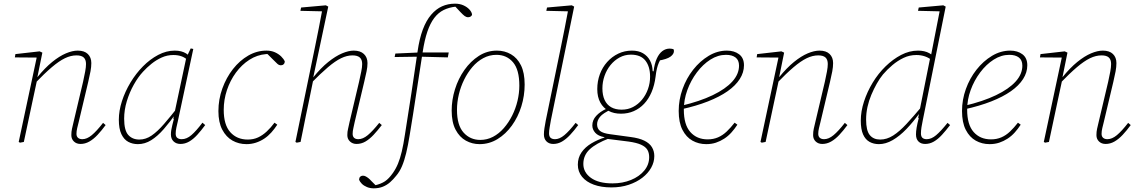

<svg xmlns="http://www.w3.org/2000/svg" viewBox="-20 -774 6198 1047"><path d="M89 4 82 0 183 -474 188 -460 61 -461 64 -479 196 -494 211 -487 184 -354 185 -351 156 -216Q144 -162 133 -108Q122 -54 110 0ZM419 11Q397 11 383 -2.5Q369 -16 369 -37Q369 -56 372.5 -71.5Q376 -87 381 -108L433 -328Q440 -360 444.5 -384Q449 -408 449 -425Q449 -449 436.5 -460.5Q424 -472 397 -472Q366 -472 334 -456.5Q302 -441 262.5 -407.5Q223 -374 170 -319L169 -352H183Q225 -404 264.5 -436Q304 -468 339.5 -483Q375 -498 404 -498Q440 -498 459 -479.5Q478 -461 478 -430Q478 -409 473.5 -385Q469 -361 461 -327L409 -108Q405 -92 401 -75.5Q397 -59 397 -44Q397 -30 405.5 -22.5Q414 -15 429 -15Q454 -15 480.5 -37Q507 -59 542 -104L556 -92Q534 -62 512 -38.5Q490 -15 467 -2Q444 11 419 11Z M732 12Q703 12 679.5 -0.5Q656 -13 642 -42.5Q628 -72 628 -121Q628 -170 645 -222.5Q662 -275 691.5 -324Q721 -373 759.5 -412Q798 -451 842.5 -474.5Q887 -498 933 -498Q952 -498 967.5 -494Q983 -490 995 -482.5Q1007 -475 1015 -464L1011 -439Q993 -458 972.5 -466Q952 -474 925 -474Q892 -474 862 -460.5Q832 -447 806.5 -426.5Q781 -406 760 -383Q733 -354 709.5 -312Q686 -270 671.5 -222Q657 -174 657 -127Q657 -63 679.5 -38Q702 -13 740 -13Q775 -13 807 -35Q839 -57 874.5 -98Q910 -139 954 -195L957 -159H942Q907 -109 873 -70Q839 -31 804.5 -9.5Q770 12 732 12ZM964 11Q941 11 926.5 -3Q912 -17 912 -41Q912 -53 914 -65Q916 -77 919.5 -91Q923 -105 928 -125L925 -127L997 -465L999 -466L1020 -510L1034 -507L950 -114Q946 -97 942 -79Q938 -61 938 -45Q938 -29 947 -22Q956 -15 971 -15Q998 -15 1024 -37.5Q1050 -60 1084 -105L1099 -92Q1077 -62 1055.5 -38.5Q1034 -15 1011.5 -2Q989 11 964 11Z M1324 12Q1282 12 1247.5 -7.5Q1213 -27 1192 -67Q1171 -107 1171 -168Q1171 -232 1192.5 -291.5Q1214 -351 1250.5 -397.5Q1287 -444 1334 -471Q1381 -498 1433 -498Q1459 -498 1479 -489Q1499 -480 1513 -466.5Q1527 -453 1533 -439Q1533 -430 1527 -424Q1521 -418 1512 -418Q1501 -418 1492 -426.5Q1483 -435 1466 -452L1435 -483H1451V-479H1431Q1382 -475 1340 -448Q1298 -421 1266.5 -378Q1235 -335 1217.5 -282.5Q1200 -230 1200 -175Q1200 -93 1236 -53Q1272 -13 1331 -13Q1362 -13 1387 -24.5Q1412 -36 1434.5 -57Q1457 -78 1477 -105L1492 -94Q1477 -71 1459.5 -51.5Q1442 -32 1421 -18Q1400 -4 1375.5 4Q1351 12 1324 12Z M1598 4 1591 0 1698 -519Q1709 -571 1718.5 -621Q1728 -671 1738 -723L1746 -712L1618 -715L1622 -733L1757 -745L1770 -738L1688 -351L1690 -347L1662 -210Q1655 -176 1647.5 -141Q1640 -106 1633.5 -71Q1627 -36 1619 0ZM1924 11Q1903 11 1888.5 -2.5Q1874 -16 1874 -37Q1874 -56 1878 -71.5Q1882 -87 1886 -108L1938 -328Q1945 -360 1950 -384Q1955 -408 1955 -425Q1955 -449 1942 -460.5Q1929 -472 1902 -472Q1872 -472 1840 -456.5Q1808 -441 1768.5 -407.5Q1729 -374 1675 -319V-352H1688Q1730 -404 1770 -436Q1810 -468 1845.5 -483Q1881 -498 1909 -498Q1945 -498 1964.5 -479.5Q1984 -461 1984 -430Q1984 -409 1979 -385Q1974 -361 1966 -327L1914 -108Q1911 -92 1907 -75.5Q1903 -59 1903 -44Q1903 -30 1911 -22.5Q1919 -15 1934 -15Q1959 -15 1985.5 -37Q2012 -59 2048 -104L2062 -92Q2039 -62 2017 -38.5Q1995 -15 1972.5 -2Q1950 11 1924 11Z M2018 253Q1998 253 1981 246Q1964 239 1953 228Q1942 217 1938 205Q1939 194 1945 189Q1951 184 1959 184Q1967 184 1974.5 188Q1982 192 1989.5 198Q1997 204 2005 213L2029 237H2021H2033H2023Q2058 229 2079.5 214.5Q2101 200 2122 170Q2139 146 2150.5 118Q2162 90 2171 52Q2180 14 2188 -39Q2206 -153 2223.5 -266.5Q2241 -380 2257 -493Q2267 -563 2285.5 -612.5Q2304 -662 2331 -693.5Q2358 -725 2390.5 -739.5Q2423 -754 2461 -754Q2487 -754 2507 -745Q2527 -736 2539.5 -722.5Q2552 -709 2554 -696Q2554 -689 2547.5 -684.5Q2541 -680 2533 -680Q2523 -680 2514 -686.5Q2505 -693 2490 -709L2462 -739L2469 -738H2443H2467Q2429 -734 2399.5 -719.5Q2370 -705 2348 -676Q2326 -647 2310.5 -601.5Q2295 -556 2285 -491Q2267 -378 2250 -264.5Q2233 -151 2214 -37Q2205 19 2195 60.5Q2185 102 2172 132.5Q2159 163 2140 185Q2125 204 2107.5 219.5Q2090 235 2068 244Q2046 253 2018 253ZM2132 -463 2136 -482 2269 -488H2275H2427L2422 -461L2268 -465Z M2595 12Q2555 12 2520.5 -7Q2486 -26 2464.5 -66.5Q2443 -107 2443 -171Q2443 -229 2461 -287Q2479 -345 2512.5 -392.5Q2546 -440 2591 -469Q2636 -498 2690 -498Q2732 -498 2766.5 -478Q2801 -458 2821 -417.5Q2841 -377 2841 -313Q2841 -252 2823 -194Q2805 -136 2771.5 -89.5Q2738 -43 2693 -15.5Q2648 12 2595 12ZM2599 -11Q2636 -11 2668.5 -28Q2701 -45 2727.5 -75.5Q2754 -106 2773 -144Q2792 -182 2802 -224Q2812 -266 2812 -307Q2812 -394 2777.5 -434.5Q2743 -475 2687 -475Q2649 -475 2615.5 -457Q2582 -439 2556 -408.5Q2530 -378 2511 -339.5Q2492 -301 2482 -258.5Q2472 -216 2472 -175Q2472 -91 2508 -51Q2544 -11 2599 -11Z M2997 11Q2974 11 2960 -3Q2946 -17 2946 -41Q2946 -57 2949 -75.5Q2952 -94 2956 -116L3039 -519Q3050 -571 3059.5 -621Q3069 -671 3079 -723L3087 -712L2959 -715L2963 -733L3098 -745L3111 -738L2984 -118Q2981 -100 2977.5 -80.5Q2974 -61 2974 -47Q2974 -30 2982.5 -22.5Q2991 -15 3007 -15Q3031 -15 3057.5 -37Q3084 -59 3119 -104L3133 -92Q3111 -62 3089 -38.5Q3067 -15 3044.5 -2Q3022 11 2997 11Z M3314 248Q3259 248 3218 233Q3177 218 3154 190Q3131 162 3131 124Q3131 86 3151 57Q3171 28 3205.5 7.5Q3240 -13 3282 -26L3303 -20Q3230 8 3195.5 40.5Q3161 73 3161 120Q3161 166 3202.5 196Q3244 226 3320 226Q3375 226 3420.5 207.5Q3466 189 3493 156.5Q3520 124 3520 83Q3520 59 3510 42.5Q3500 26 3475.5 15Q3451 4 3408 -2L3297 -16Q3292 -17 3286.5 -17.5Q3281 -18 3276 -19V-26Q3242 -32 3226 -50Q3210 -68 3210 -90Q3210 -119 3231 -142Q3252 -165 3287 -181V-190L3316 -179Q3268 -157 3252 -137Q3236 -117 3236 -96Q3236 -73 3252 -60Q3268 -47 3308 -42L3418 -27Q3465 -21 3493.5 -7Q3522 7 3535 28.5Q3548 50 3548 77Q3548 110 3531 140.5Q3514 171 3483 195Q3452 219 3409 233.5Q3366 248 3314 248ZM3366 -154Q3327 -154 3298.5 -169.5Q3270 -185 3253.5 -215Q3237 -245 3237 -288Q3237 -331 3251 -369Q3265 -407 3291 -436Q3317 -465 3351.5 -481.5Q3386 -498 3426 -498Q3462 -498 3486.5 -483.5Q3511 -469 3524.5 -444Q3538 -419 3539 -386L3544 -385Q3549 -427 3561.5 -454.5Q3574 -482 3592 -495.5Q3610 -509 3632 -509Q3638 -509 3643 -508Q3648 -507 3652 -506Q3654 -504 3654.5 -501.5Q3655 -499 3655 -495Q3655 -479 3636 -465Q3617 -451 3569 -443L3585 -457Q3579 -446 3573 -432.5Q3567 -419 3562.5 -401Q3558 -383 3555 -356Q3549 -309 3533 -271.5Q3517 -234 3492.5 -208Q3468 -182 3436 -168Q3404 -154 3366 -154ZM3370 -176Q3404 -176 3432 -190.5Q3460 -205 3481 -230.5Q3502 -256 3513.5 -288.5Q3525 -321 3525 -356Q3525 -411 3499.5 -443.5Q3474 -476 3420 -476Q3387 -476 3358.5 -460.5Q3330 -445 3309 -419Q3288 -393 3276.5 -360Q3265 -327 3265 -292Q3265 -255 3277 -229Q3289 -203 3312.5 -189.5Q3336 -176 3370 -176Z M3831 12Q3790 12 3756 -7Q3722 -26 3701.5 -66Q3681 -106 3681 -169Q3681 -230 3702 -288.5Q3723 -347 3760 -394Q3797 -441 3844.5 -469.5Q3892 -498 3944 -498Q3984 -498 4010.5 -478Q4037 -458 4037 -418Q4037 -379 4014 -343Q3991 -307 3947.5 -276.5Q3904 -246 3840.5 -221Q3777 -196 3695 -178L3694 -197Q3796 -221 3866.5 -255Q3937 -289 3973.5 -329.5Q4010 -370 4010 -416Q4010 -446 3991 -460.5Q3972 -475 3939 -475Q3895 -475 3854 -449Q3813 -423 3780 -379Q3747 -335 3728 -282.5Q3709 -230 3709 -176Q3709 -94 3744.5 -54Q3780 -14 3839 -14Q3870 -14 3895.5 -25Q3921 -36 3943 -57Q3965 -78 3986 -105L4001 -94Q3986 -71 3968.5 -51.5Q3951 -32 3929.5 -18Q3908 -4 3884 4Q3860 12 3831 12Z M4134 4 4127 0 4228 -474 4233 -460 4106 -461 4109 -479 4241 -494 4256 -487 4229 -354 4230 -351 4201 -216Q4189 -162 4178 -108Q4167 -54 4155 0ZM4464 11Q4442 11 4428 -2.5Q4414 -16 4414 -37Q4414 -56 4417.5 -71.5Q4421 -87 4426 -108L4478 -328Q4485 -360 4489.5 -384Q4494 -408 4494 -425Q4494 -449 4481.5 -460.5Q4469 -472 4442 -472Q4411 -472 4379 -456.5Q4347 -441 4307.5 -407.5Q4268 -374 4215 -319L4214 -352H4228Q4270 -404 4309.5 -436Q4349 -468 4384.5 -483Q4420 -498 4449 -498Q4485 -498 4504 -479.5Q4523 -461 4523 -430Q4523 -409 4518.5 -385Q4514 -361 4506 -327L4454 -108Q4450 -92 4446 -75.5Q4442 -59 4442 -44Q4442 -30 4450.5 -22.5Q4459 -15 4474 -15Q4499 -15 4525.5 -37Q4552 -59 4587 -104L4601 -92Q4579 -62 4557 -38.5Q4535 -15 4512 -2Q4489 11 4464 11Z M4773 12Q4744 12 4721.5 -0.5Q4699 -13 4686.5 -41Q4674 -69 4674 -116Q4674 -167 4691.5 -220.5Q4709 -274 4739 -323.5Q4769 -373 4809 -412Q4849 -451 4894 -474.5Q4939 -498 4986 -498Q5004 -498 5019.5 -494.5Q5035 -491 5047.5 -484Q5060 -477 5070 -468L5066 -442Q5046 -459 5024 -466.5Q5002 -474 4977 -474Q4940 -474 4907.5 -458.5Q4875 -443 4846.5 -419Q4818 -395 4795 -368Q4777 -346 4761 -317.5Q4745 -289 4731.5 -257Q4718 -225 4710.5 -191Q4703 -157 4703 -122Q4703 -62 4723 -37.5Q4743 -13 4780 -13Q4816 -13 4850.5 -35Q4885 -57 4923 -98Q4961 -139 5008 -195L5011 -159H4996Q4960 -109 4923 -70.5Q4886 -32 4848 -10Q4810 12 4773 12ZM5025 11Q5002 11 4988.5 -2.5Q4975 -16 4975 -41Q4975 -57 4978.5 -78Q4982 -99 4990 -130L4987 -132L5053 -462L5056 -467L5106 -723L5114 -712L4986 -715L4990 -733L5124 -745L5137 -738L5012 -118Q5008 -100 5005 -80.5Q5002 -61 5002 -47Q5002 -30 5010 -22.5Q5018 -15 5034 -15Q5059 -15 5085 -37Q5111 -59 5147 -104L5161 -92Q5138 -62 5116.5 -38.5Q5095 -15 5072.5 -2Q5050 11 5025 11Z M5376 12Q5335 12 5301 -7Q5267 -26 5246.5 -66Q5226 -106 5226 -169Q5226 -230 5247 -288.5Q5268 -347 5305 -394Q5342 -441 5389.5 -469.5Q5437 -498 5489 -498Q5529 -498 5555.5 -478Q5582 -458 5582 -418Q5582 -379 5559 -343Q5536 -307 5492.5 -276.5Q5449 -246 5385.5 -221Q5322 -196 5240 -178L5239 -197Q5341 -221 5411.5 -255Q5482 -289 5518.5 -329.5Q5555 -370 5555 -416Q5555 -446 5536 -460.5Q5517 -475 5484 -475Q5440 -475 5399 -449Q5358 -423 5325 -379Q5292 -335 5273 -282.5Q5254 -230 5254 -176Q5254 -94 5289.5 -54Q5325 -14 5384 -14Q5415 -14 5440.5 -25Q5466 -36 5488 -57Q5510 -78 5531 -105L5546 -94Q5531 -71 5513.5 -51.5Q5496 -32 5474.5 -18Q5453 -4 5429 4Q5405 12 5376 12Z M5679 4 5672 0 5773 -474 5778 -460 5651 -461 5654 -479 5786 -494 5801 -487 5774 -354 5775 -351 5746 -216Q5734 -162 5723 -108Q5712 -54 5700 0ZM6009 11Q5987 11 5973 -2.5Q5959 -16 5959 -37Q5959 -56 5962.5 -71.5Q5966 -87 5971 -108L6023 -328Q6030 -360 6034.5 -384Q6039 -408 6039 -425Q6039 -449 6026.5 -460.5Q6014 -472 5987 -472Q5956 -472 5924 -456.5Q5892 -441 5852.5 -407.5Q5813 -374 5760 -319L5759 -352H5773Q5815 -404 5854.5 -436Q5894 -468 5929.5 -483Q5965 -498 5994 -498Q6030 -498 6049 -479.5Q6068 -461 6068 -430Q6068 -409 6063.5 -385Q6059 -361 6051 -327L5999 -108Q5995 -92 5991 -75.5Q5987 -59 5987 -44Q5987 -30 5995.5 -22.5Q6004 -15 6019 -15Q6044 -15 6070.5 -37Q6097 -59 6132 -104L6146 -92Q6124 -62 6102 -38.5Q6080 -15 6057 -2Q6034 11 6009 11Z"/></svg>

Font: Source Serif 4 ExtraLight
Style: Italic
Weight: 250
Italic angle: -12°
Designer: Frank Grießhammer
Foundry: Adobe Systems Incorporated
Version: Version 4.004;hotconv 1.0.116;makeotfexe 2.5.65601